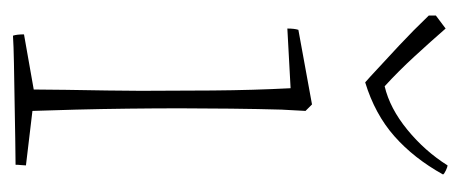

<svg xmlns="http://www.w3.org/2000/svg" viewBox="-227 -479 710 296"><g transform="rotate(90 128.0 -331.0)"><path d="M35 4Q33 -2 33 -13L118 -28Q118 -47 118.5 -78Q119 -109 119.5 -141Q120 -173 120 -193Q120 -239 119.5 -303Q119 -367 116 -424L24 -419Q24 -430 26 -436L141 -457L151 -447L149 -410Q148 -375 147.5 -331.5Q147 -288 147 -254Q147 -216 147.5 -174Q148 -132 149 -93Q150 -54 151 -26L235 -16Q235 -13 234.5 -8.5Q234 -4 234 0Q220 0 193.5 0.5Q167 1 136 1.5Q105 2 77.5 2.5Q50 3 35 4ZM107 -539 98 -547Q73 -570 50 -591.5Q27 -613 4 -637V-648L24 -663Q44 -640 67 -615Q90 -590 113 -569Q147 -577 180 -604Q213 -631 235 -666Q237 -666 242.5 -663.5Q248 -661 249 -659Q224 -614 190 -584Q156 -554 107 -539Z"/></g></svg>

Font: Labrada ExtraLight
Style: Regular
Weight: 200
Designer: Mercedes Jáuregui
Foundry: Omnibus-Type Team
Version: Version 1.000; ttfautohint (v1.8.4.7-5d5b)